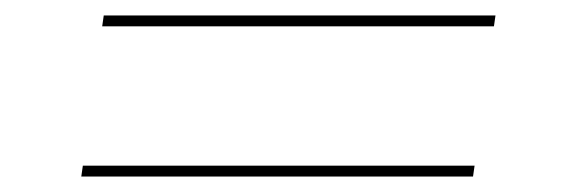

<svg xmlns="http://www.w3.org/2000/svg" viewBox="-20 -378 748 248"><path d="M593 -164H87L85 -150H591ZM620 -358H114L112 -344H618Z"/></svg>

Font: Josefin Slab Thin
Style: Italic
Weight: 100
Italic angle: -12°
Designer: Santiago Orozco
Foundry: Typemade
Version: Version 2.000